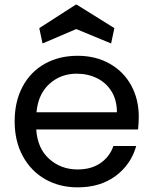

<svg xmlns="http://www.w3.org/2000/svg" viewBox="-20 -797 660 826"><path d="M577 -295Q577 -269 574 -240H136Q141 -159 191.5 -113.5Q242 -68 314 -68Q373 -68 412.5 -95.5Q452 -123 468 -169H566Q544 -90 478 -40.5Q412 9 314 9Q236 9 174.5 -26Q113 -61 78 -125.5Q43 -190 43 -275Q43 -360 77 -424Q111 -488 172.5 -522.5Q234 -557 314 -557Q392 -557 452 -523Q512 -489 544.5 -429.5Q577 -370 577 -295ZM483 -314Q483 -366 460 -403.5Q437 -441 397.5 -460.5Q358 -480 310 -480Q241 -480 192.5 -436Q144 -392 137 -314ZM163 -610 149 -676 306 -777H310L472 -676L458 -610L308 -672Z"/></svg>

Font: Fz Poppins
Style: Regular
Weight: 400
Designer: Ninad Kale (Devanagari), Jonny Pinhorn (Latin)
Foundry: Indian Type Foundry
Version: Vit hóa bi Vntype.Com & FontZin.Com